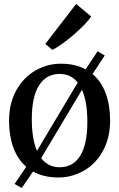

<svg xmlns="http://www.w3.org/2000/svg" viewBox="-20 -882 600 966"><path d="M445.5 -509.5Q490 -472 512 -412Q534 -352 534 -277Q534 -187.5 497.5 -122Q461 -56.5 401.2 -22.8Q341.5 11 273.5 11Q200.5 11 146 -19L144 -16L89.5 64L53.5 43.5L110 -40L112 -43Q68.5 -80.5 47 -140Q25.5 -199.5 25.5 -273.5Q25.5 -362.5 62.2 -428Q99 -493.5 158.8 -527.5Q218.5 -561.5 286 -561.5Q358.5 -561.5 411 -533L415 -539.5L471 -624L507 -603L451 -517.5ZM140 -282Q140 -183.5 166 -123L371 -466.5Q337 -510 280.5 -510Q213 -510 176.5 -452.5Q140 -395 140 -282ZM419.5 -268.5Q419.5 -369.5 392.5 -430.5L187 -86.5Q222 -40.5 280.5 -40.5Q347.5 -40.5 383.5 -98.2Q419.5 -156 419.5 -268.5ZM242.5 -631.5 208 -661 363 -862 438.5 -799.5Q424 -776 387.5 -740.8Q351 -705.5 310.2 -674.5Q269.5 -643.5 244 -631.5Z"/></svg>

Font: Merriweather 12pt
Style: Regular
Weight: 400
Designer: Eben Sorkin
Foundry: Eben Sorkin
Version: Version 2.100